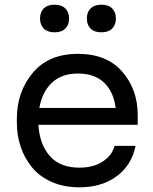

<svg xmlns="http://www.w3.org/2000/svg" viewBox="-20 -782 652 820"><path d="M259 -660Q243 -644 213 -644Q183 -644 167 -660Q151 -676 151 -703Q151 -730 167 -746Q183 -762 213 -762Q243 -762 259 -746Q275 -730 275 -703Q275 -676 259 -660ZM459 -660Q443 -644 413 -644Q383 -644 367 -660Q351 -676 351 -703Q351 -730 367 -746Q383 -762 413 -762Q443 -762 459 -746Q475 -730 475 -703Q475 -676 459 -660ZM319 18Q251 18 198.5 -6Q146 -30 114.5 -70Q83 -110 67.5 -157.5Q52 -205 52 -258V-276Q52 -389 119.5 -470.5Q187 -552 313 -552Q436 -552 502 -476Q568 -400 568 -292V-249H144Q149 -166 192.5 -116Q236 -66 319 -66Q380 -66 420 -93Q460 -120 469 -159H559Q542 -76 478 -29Q414 18 319 18ZM148 -321H474Q465 -391 424 -429.5Q383 -468 313 -468Q243 -468 201.5 -428.5Q160 -389 148 -321Z"/></svg>

Font: Sora
Style: Regular
Weight: 400
Designer: Jonathan Barnbrook, Julián Moncada
Foundry: Barnbrook Fonts
Version: Version 2.000